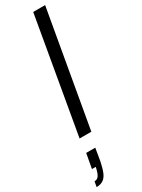

<svg xmlns="http://www.w3.org/2000/svg" viewBox="-306 -748 774 1047"><g transform="rotate(-30 80.5 -224.0)"><path d="M6 0 132 -724H207L80 0ZM-46 276 -40 243Q-22 243 -12 228Q-2 213 5 178H-19L-2 86H55L42 164Q34 204 23.5 229Q13 254 -4 265Q-21 276 -46 276Z"/></g></svg>

Font: Archivo ExtraCondensed
Style: Italic
Weight: 400
Width: 2
Italic angle: -10°
Designer: Hector Gatti
Foundry: Omnibus-Type
Version: Version 2.001